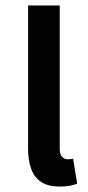

<svg xmlns="http://www.w3.org/2000/svg" viewBox="-20 -674 322 704"><path d="M199 10Q157 10 131.5 -6.5Q106 -23 94.5 -54.5Q83 -86 83 -130V-654H199V-130Q199 -107 208 -98.5Q217 -90 228 -90Q233 -90 237.5 -90.5Q242 -91 248 -92L263 -1Q253 4 236.5 7Q220 10 199 10Z"/></svg>

Font: Source Sans 3 SemiBold
Style: Regular
Weight: 600
Designer: Paul D. Hunt
Foundry: Adobe
Version: Version 3.046;hotconv 1.0.118;makeotfexe 2.5.65603